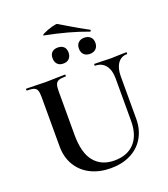

<svg xmlns="http://www.w3.org/2000/svg" viewBox="-167 -1052 1036 1183"><g transform="rotate(-20 351.5 -460.5)"><path d="M478 -612.8Q476.1 -612.8 476.1 -618.9Q476.1 -625 478 -625L525.9 -624Q564 -622.1 585 -622.1Q606 -622.1 642.1 -624L688 -625Q689.9 -625 689.9 -618.9Q689.9 -612.8 688 -612.8Q648.9 -612.8 627 -581.8Q605 -550.8 605 -497.1V-219.2Q605 -149.4 574 -96.2Q543 -43 486.6 -14.4Q430.2 14.2 356.2 14.2Q282.2 14.2 225.1 -13.9Q168 -42 135.5 -95.5Q103 -148.9 103 -221.2V-543.9Q103 -573.7 97.4 -587.9Q91.8 -602.1 77.4 -607.4Q63 -612.8 32.2 -612.8Q29.3 -612.8 29.1 -618.9Q28.8 -625 32.2 -625L85 -624Q130.9 -622.1 159.4 -622.1Q188 -622.1 233.9 -624L285.2 -625Q288.1 -625 288.1 -618.9Q288.1 -612.8 285.2 -612.8Q254.4 -612.8 239.7 -606.9Q225.1 -601.1 219.5 -586.4Q213.9 -571.8 213.9 -542V-255.9Q213.9 -136.7 261 -79.8Q308.1 -22.9 392.6 -22.9Q477.1 -22.9 523.9 -73.5Q570.8 -124 570.8 -217.8V-497.1Q570.8 -550.8 546.4 -581.8Q522 -612.8 478 -612.8ZM261.5 -706.5Q248 -721.2 248 -745.6Q248 -770 261.5 -783.4Q274.9 -796.9 300 -796.9Q325.2 -796.9 339.1 -783.4Q353 -770 353 -745.6Q353 -721.2 339.1 -706.5Q325.2 -691.9 300 -691.9Q274.9 -691.9 261.5 -706.5ZM435.1 -706.5Q420.9 -721.2 420.9 -745.6Q420.9 -770 435.1 -783.9Q449.2 -797.9 474.1 -797.9Q499 -797.9 513.9 -783.9Q528.8 -770 528.8 -745.6Q528.8 -721.2 514.4 -706.5Q500 -691.9 474.6 -691.9Q449.2 -691.9 435.1 -706.5ZM521 -820.8Q403.3 -865.2 246.1 -896Q233.9 -897.9 257.3 -909.4Q280.8 -920.9 311.3 -929.4Q341.8 -938 348.1 -934.1L393.1 -907.2Q470.2 -860.4 524.9 -832Q527.8 -831.1 527.8 -828.1Q527.8 -825.2 525.9 -822.5Q523.9 -819.8 521 -820.8Z"/></g></svg>

Font: Cormorant-Bold
Style: Bold
Weight: 700
Designer: Christian Thalmann (Catharsis Fonts)
Version: Version 3.000